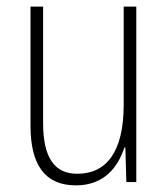

<svg xmlns="http://www.w3.org/2000/svg" viewBox="-20 -549 507 579"><path d="M391 -529H353V-233C353 -91 301 -25 213 -25C146 -25 110 -71 110 -178V-529H72V-170C72 -51 116 10 209 10C295 10 336 -46 355 -104H358L361 0H391Z"/></svg>

Font: Noto Sans Gujarati Condensed ExtraLight
Style: Regular
Weight: 200
Width: 3
Designer: Jelle Bosma - Monotype Design Team, Universal Thirst
Foundry: Monotype Imaging Inc.
Version: Version 2.106